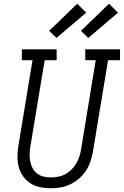

<svg xmlns="http://www.w3.org/2000/svg" viewBox="-20 -999 662 1027"><path d="M251 8Q222 8 193.5 2Q165 -4 142 -19Q119 -34 103 -57Q87 -80 80 -107Q73 -134 73.5 -163.5Q74 -193 79 -223L154 -677H97V-735H283V-677H219L142 -213Q139 -193 138.5 -173Q138 -153 142 -134Q146 -115 155 -98.5Q164 -82 179 -70.5Q194 -59 213 -54.5Q232 -50 252 -50Q271 -50 290.5 -53.5Q310 -57 328 -66.5Q346 -76 361 -90.5Q376 -105 386.5 -122.5Q397 -140 403.5 -158.5Q410 -177 413 -196L492 -677H436V-735H622V-677H558L477 -187Q472 -161 463.5 -135Q455 -109 439.5 -85.5Q424 -62 402.5 -43.5Q381 -25 355.5 -13Q330 -1 303.5 3.5Q277 8 251 8ZM452 -796 413 -834 563 -979 611 -931ZM282 -796 243 -834 393 -979 441 -931Z"/></svg>

Font: Iosevka Etoile Light Oblique
Style: Regular
Weight: 300
Italic angle: -9°
Designer: Belleve Invis
Foundry: Belleve Invis
Version: Version 15.5.2; ttfautohint (v1.8.4)